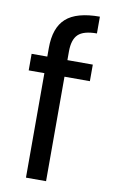

<svg xmlns="http://www.w3.org/2000/svg" viewBox="-87 -810 503 856"><g transform="rotate(10 164.5 -382.0)"><path d="M300 -473H185V0H94V-473H23V-548H94V-587Q94 -679 141.5 -721.5Q189 -764 294 -764V-688Q234 -688 209.5 -664.5Q185 -641 185 -587V-548H300Z"/></g></svg>

Font: DVN-Poppins
Style: Regular
Weight: 400
Designer: Ninad Kale (Devanagari), Jonny Pinhorn (Latin)
Foundry: Indian Type Foundry
Version: 4.004